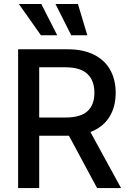

<svg xmlns="http://www.w3.org/2000/svg" viewBox="-20 -958 656 978"><path d="M72.3 -707H324.2Q404.3 -707 459.2 -679.2Q514.2 -651.4 541.7 -601.3Q569.3 -551.3 569.3 -485.4Q569.3 -413.1 536.6 -361.3Q503.9 -309.6 440.4 -285.6L596.7 0H474.6L331.1 -266.6H324.2H179.7V0H72.3ZM313.5 -359.4Q389.6 -359.4 425.3 -391.4Q460.9 -423.3 460.9 -485.4Q460.9 -547.9 425 -581.5Q389.2 -615.2 313.5 -615.2H179.7V-359.4ZM76.2 -937.5H190.4L271.5 -778.3H188.5ZM262.7 -937.5H377L424.8 -778.3H342.8Z"/></svg>

Font: Pretendard Std Medium
Style: Regular
Weight: 500
Designer: Base glyphs from Inter by Rasmus Andersson; Hangeul glyphs from Noto Sans CJK(Source Han Sans) by Jang Soo-young and Kan
Foundry: Kil Hyung-jin
Version: Version 1.309